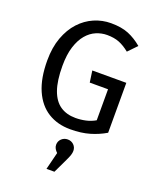

<svg xmlns="http://www.w3.org/2000/svg" viewBox="-177 -804 985 1204"><g transform="rotate(20 315.5 -202.5)"><path d="M352 -701Q422 -701 469.5 -681.5Q517 -662 561 -625L505 -567Q469 -596 435 -609.5Q401 -623 354 -623Q317 -623 281.5 -608Q246 -593 218 -560Q190 -527 173 -474Q156 -421 156 -345Q156 -246 178 -184.5Q200 -123 242 -94.5Q284 -66 344 -66Q379 -66 412.5 -73.5Q446 -81 475 -98V-305H353L342 -382H569V-49Q522 -21 466 -4.5Q410 12 337 12Q252 12 188.5 -27.5Q125 -67 90 -146.5Q55 -226 55 -345Q55 -432 79.5 -498.5Q104 -565 145.5 -610Q187 -655 240.5 -678Q294 -701 352 -701ZM346 77Q370 77 386.5 93Q403 109 403 133Q403 146 398 161.5Q393 177 377 210L336 296H283L312 180Q302 171 295 159Q288 147 288 133Q288 109 305 93Q322 77 346 77Z"/></g></svg>

Font: Fira Sans Variable
Style: Regular
Weight: 400
Designer: Carrois Corporate & Edenspiekermann AG
Foundry: Carrois Corporate GbR & Edenspiekermann AG
Version: Version 4.202